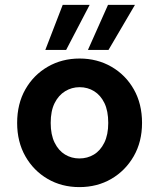

<svg xmlns="http://www.w3.org/2000/svg" viewBox="-20 -752 649 784"><path d="M304 12Q232 12 174.5 -21.5Q117 -55 83.5 -114Q50 -173 50 -250Q50 -328 83.5 -387Q117 -446 175 -479.5Q233 -513 305 -513Q377 -513 435 -479.5Q493 -446 526.5 -387Q560 -328 560 -250Q560 -173 526 -114Q492 -55 434.5 -21.5Q377 12 304 12ZM304 -105Q337 -105 363.5 -121Q390 -137 406 -169.5Q422 -202 422 -250Q422 -299 406.5 -331Q391 -363 364.5 -379.5Q338 -396 305 -396Q273 -396 246 -379.5Q219 -363 203 -331Q187 -299 187 -250Q187 -202 203 -169.5Q219 -137 245.5 -121Q272 -105 304 -105ZM339 -548 421 -732H531L423 -548ZM165 -548 236 -732H346L250 -548Z"/></svg>

Font: DM Sans 18pt
Style: Bold
Weight: 700
Designer: Colophon Foundry, Jonny Pinhorn
Foundry: Colophon Foundry
Version: Version 4.004;gftools[0.9.30]